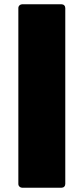

<svg xmlns="http://www.w3.org/2000/svg" viewBox="-20 -770 392 900"><path d="M84 110Q77 110 71.5 105Q66 100 66 92V-732Q66 -740 71.5 -745Q77 -750 84 -750H268Q276 -750 281 -745Q286 -740 286 -732V92Q286 100 281 105Q276 110 268 110Z"/></svg>

Font: LINE Seed Sans TH App Heavy
Style: Regular
Weight: 900
Designer: Dalton Maag Ltd | Thai characters by Cadson Demak Co.,Ltd.
Foundry: Dalton Maag Ltd
Version: Version 1.003